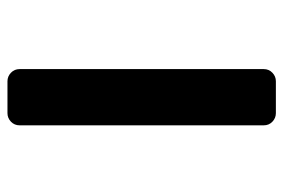

<svg xmlns="http://www.w3.org/2000/svg" viewBox="-148 -666 795 540"><g transform="rotate(90 250.0 -396.5)"><path d="M209 -19.5Q195.3 -19.5 185.1 -29.3Q174.8 -39.1 174.8 -53.7V-740.2Q174.8 -754.9 185.1 -764.6Q195.3 -774.4 209 -774.4H298.8Q312.5 -774.4 322.8 -764.6Q333 -754.9 333 -740.2V-53.7Q333 -39.1 322.8 -29.3Q312.5 -19.5 298.8 -19.5Z"/></g></svg>

Font: Rounded-L Mgen+ 1m bold
Style: Bold
Weight: 700
Designer: [Source Han Sans]
Ryoko NISHIZUKA  (kana & ideographs); Paul D. Hunt (Latin, Greek & Cyrillic); Wenlong ZHANG  (bopomofo
Version: Version 1.059.20150602